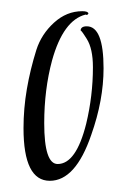

<svg xmlns="http://www.w3.org/2000/svg" viewBox="-20 -325 222 343"><path d="M69 -2Q22 -2 22 -96Q22 -131 28 -166Q34 -201 45 -236Q54 -264 76.5 -284.5Q99 -305 127 -305Q137 -305 138 -301Q136 -297 133 -299Q93 -289 73 -217Q66 -191 62.5 -163Q59 -135 59 -105Q59 -32 83 -32Q116 -32 134 -104Q146 -154 146 -205Q146 -238 135 -255.5Q124 -273 124 -270Q124 -278 135 -278Q165 -278 165 -203Q165 -146 143 -84Q115 -2 69 -2Z"/></svg>

Font: Shalimar
Style: Regular
Weight: 400
Designer: Robert E. Leuschke
Foundry: Robert E. Leuschke
Version: Version 1.010; ttfautohint (v1.8.3)